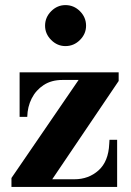

<svg xmlns="http://www.w3.org/2000/svg" viewBox="-20 -734 516 754"><path d="M28 -15 25 -35 303 -441H432L446 -416L175 -15ZM25 0V-35L33 -30H272Q328 -30 367 -65Q406 -100 409 -169L410 -185H440V0ZM57 -275V-450H446V-416L438 -420H225Q182 -420 151.5 -400Q121 -380 104.5 -347.5Q88 -315 87 -275ZM237 -553Q205 -553 181 -577Q157 -601 157 -633Q157 -666 181 -690Q205 -714 237 -714Q270 -714 294 -690Q318 -666 318 -633Q318 -601 294 -577Q270 -553 237 -553Z"/></svg>

Font: Libre Bodoni
Style: Bold
Weight: 700
Designer: Pablo Impallari, Rodrigo Fuenzalida
Foundry: Impallari Type
Version: Version 2.005;gftools[0.9.23]